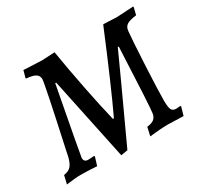

<svg xmlns="http://www.w3.org/2000/svg" viewBox="-138 -830 1089 1034"><g transform="rotate(-30 406.0 -313.0)"><path d="M233 -496H227Q149 -84 149 -76Q149 -50 175 -50L212 -52L215 -48L199 4Q142 0 97 0Q67 0 9 8L21 -44Q51 -48 66 -65Q81 -82 90 -120L95 -145Q178 -525 178 -550Q178 -571 161 -582Q144 -593 105 -596L102 -600L114 -643L134 -642Q228 -638 226 -638Q239 -638 307 -642Q326 -526 352 -394.5Q378 -263 400 -174H406Q479 -328 609 -641Q614 -642 647 -640Q679 -638 694 -638L796 -644L798 -640L787 -595Q745 -590 727.5 -578.5Q710 -567 708 -541Q703 -494 695 -339Q687 -184 687 -123Q687 -80 694.5 -65.5Q702 -51 723 -51L750 -53L752 -49L737 3Q665 0 644 0Q596 0 527 8L539 -45Q568 -48 582.5 -59.5Q597 -71 600 -94Q606 -131 622 -496H616Q569 -391 383 11L341 18Z"/></g></svg>

Font: Alegreya SC Medium
Style: Italic
Weight: 500
Italic angle: -7°
Designer: Juan Pablo del Peral
Foundry: Huerta Tipografica
Version: Version 2.007; ttfautohint (v1.6)